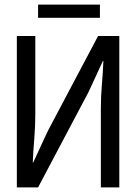

<svg xmlns="http://www.w3.org/2000/svg" viewBox="-20 -812 590 832"><path d="M145 0 363 -412 426 -548H428Q426 -497 421.5 -445.5Q417 -394 417 -343V0H497V-656H405L187 -244L124 -108H122Q124 -157 128.5 -210.5Q133 -264 133 -316V-656H53V0ZM145 -792V-735H413V-792Z"/></svg>

Font: Codetta
Style: Regular
Weight: 400
Italic angle: -11°
Designer: Ulrich Proeller
Foundry: PROSA GmbH
Version: Version 2.00;September 29, 2018;FontCreator 11.5.0.2427 64-b